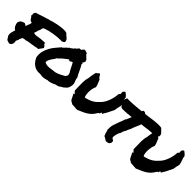

<svg xmlns="http://www.w3.org/2000/svg" viewBox="130 -1526 2459 2459"><g transform="rotate(45 1359.0 -296.5)"><path d="M136.7 -33.2Q130.9 0 103.5 12.7Q90.8 13.7 84.5 11.7Q78.1 9.8 71.3 6.8Q62.5 2.9 55.7 2L44.9 -5.9Q43 -10.7 40 -15.6Q37.1 -20.5 33.2 -25.4Q25.4 -35.2 17.6 -49.8Q11.7 -78.1 15.6 -97.2Q19.5 -116.2 25.4 -134.8Q27.3 -140.6 29.3 -147Q31.2 -153.3 33.2 -159.2Q7.8 -172.9 -4.9 -198.2Q-17.6 -223.6 -19.5 -247.1Q-16.6 -265.6 -8.8 -276.9Q-1 -288.1 9.3 -294.9Q19.5 -301.8 30.8 -305.7Q42 -309.6 52.7 -312.5L65.4 -307.6Q74.2 -298.8 83 -293.9Q89.8 -296.9 92.3 -303.2Q94.7 -309.6 96.7 -317.4Q99.6 -326.2 103 -335Q106.4 -343.8 111.3 -352.5Q110.4 -365.2 115.2 -376Q108.4 -380.9 100.6 -381.8Q98.6 -381.8 90.8 -383.8Q79.1 -392.6 74.7 -398.9Q70.3 -405.3 66.4 -411.1Q60.5 -423.8 51.8 -431.6L42 -438.5L46.9 -448.2Q48.8 -450.2 48.8 -453.1Q48.8 -456.1 44.9 -461.9Q43 -472.7 44.9 -476.6L46.9 -486.3Q54.7 -497.1 54.7 -498L63.5 -506.8Q83 -511.7 102.1 -518.1Q121.1 -524.4 140.6 -531.2Q159.2 -537.1 178.2 -543.5Q197.3 -549.8 216.8 -554.7Q223.6 -559.6 231.4 -561Q239.3 -562.5 246.1 -563.5Q252 -564.5 256.8 -564.9Q261.7 -565.4 263.7 -568.4Q275.4 -572.3 291 -577.1Q315.4 -584 355.5 -592.3Q395.5 -600.6 445.3 -605.5L461.9 -606.4Q466.8 -605.5 471.7 -606Q476.6 -606.4 481.4 -606.4Q525.4 -606.4 537.1 -580.1Q545.9 -575.2 552.7 -569.3Q559.6 -563.5 565.4 -557.6Q568.4 -553.7 571.8 -550.8Q575.2 -547.9 577.1 -546.9Q593.8 -521.5 587.9 -502Q579.1 -489.3 565.4 -487.3L554.7 -481.4Q543.9 -482.4 538.6 -482.4Q533.2 -482.4 527.3 -482.4Q502.9 -482.4 470.7 -479.5Q438.5 -476.6 404.8 -471.2Q371.1 -465.8 339.8 -458Q308.6 -450.2 285.2 -441.4L267.6 -432.6Q260.7 -421.9 259.8 -415.5Q258.8 -409.2 257.8 -403.3Q256.8 -399.4 256.3 -395.5Q255.9 -391.6 254.9 -386.7Q238.3 -366.2 238.3 -337.9Q231.4 -326.2 229.5 -320.8Q227.5 -315.4 229.5 -307.6Q248 -299.8 264.6 -301.8Q281.2 -303.7 297.9 -306.6Q320.3 -310.5 344.2 -313.5Q368.2 -316.4 393.6 -316.4H424.8L417 -308.6L421.9 -294.9Q427.7 -292 430.2 -291Q432.6 -290 435.5 -288.1L440.4 -279.3Q444.3 -277.3 447.8 -272.5Q451.2 -267.6 452.1 -257.8L412.1 -201.2L398.4 -197.3Q381.8 -198.2 369.1 -193.4Q362.3 -191.4 355.5 -189.9Q348.6 -188.5 340.8 -188.5Q321.3 -184.6 308.1 -182.6Q294.9 -180.7 281.2 -178.7Q263.7 -176.8 247.1 -173.3Q230.5 -169.9 215.8 -164.1Q206.1 -164.1 202.1 -164.1Q194.3 -164.1 186 -161.6Q177.7 -159.2 170.9 -157.2Q166 -153.3 164.1 -148.9Q162.1 -144.5 160.2 -139.6Q156.2 -126 149.4 -117.2V-102.5Q141.6 -92.8 140.1 -87.4Q138.7 -82 136.7 -77.1Q134.8 -74.2 133.8 -71.8Q132.8 -69.3 132.8 -66.4Q140.6 -51.8 136.7 -33.2Z M1024.4 -293Q1023.4 -281.2 1026.4 -270.5Q1029.3 -259.8 1033.7 -249.5Q1038.1 -239.3 1042 -228.5Q1045.9 -217.8 1047.9 -207Q1049.8 -193.4 1047.9 -177.2Q1045.9 -161.1 1041 -146Q1036.1 -130.9 1028.3 -118.7Q1020.5 -106.4 1009.8 -100.6Q996.1 -83 976.6 -73.2Q957 -63.5 940.4 -49.8Q929.7 -43 916.5 -40Q903.3 -37.1 889.6 -34.2Q878.9 -28.3 864.3 -22Q849.6 -15.6 834 -10.3Q818.4 -4.9 802.7 -2.4Q787.1 0 775.4 -1Q746.1 9.8 718.3 13.2Q690.4 16.6 653.3 8.8Q618.2 13.7 588.4 5.9Q558.6 -2 535.6 -19Q512.7 -36.1 495.6 -60.1Q478.5 -84 467.8 -110.4Q460 -166 471.7 -211.4Q483.4 -256.8 505.4 -295.4Q527.3 -334 555.7 -366.7Q584 -399.4 610.4 -430.7Q616.2 -428.7 619.6 -431.2Q623 -433.6 626 -438Q628.9 -442.4 632.3 -446.3Q635.7 -450.2 640.6 -451.2Q647.5 -465.8 660.6 -473.1Q673.8 -480.5 681.6 -494.1Q690.4 -496.1 696.3 -500Q702.1 -503.9 707.5 -508.8Q712.9 -513.7 718.8 -518.1Q724.6 -522.5 732.4 -524.4V-535.2Q750 -543 758.3 -553.2Q766.6 -563.5 778.3 -578.1Q787.1 -579.1 792.5 -579.1Q797.9 -579.1 808.6 -581.1Q816.4 -594.7 822.8 -601.6Q829.1 -608.4 841.8 -616.2Q853.5 -610.4 867.7 -608.4Q881.8 -606.4 892.6 -595.7Q893.6 -585.9 898.4 -580.6Q903.3 -575.2 909.2 -570.8Q915 -566.4 920.4 -561.5Q925.8 -556.6 927.7 -547.9Q931.6 -546.9 933.1 -548.8Q934.6 -550.8 938.5 -549.8Q941.4 -536.1 945.3 -531.7Q949.2 -527.3 953.1 -514.6Q948.2 -504.9 945.8 -494.6Q943.4 -484.4 933.6 -479.5Q932.6 -472.7 937.5 -472.2Q942.4 -471.7 943.4 -466.8Q944.3 -458 940.4 -454.1Q963.9 -416 982.4 -373.5Q1001 -331.1 1024.4 -293ZM902.3 -200.2Q906.2 -210.9 912.6 -217.8Q918.9 -224.6 919.9 -238.3Q915 -246.1 914.1 -250.5Q913.1 -254.9 913.1 -264.6Q891.6 -294.9 876 -329.6Q860.4 -364.3 840.8 -394.5Q838.9 -390.6 834 -386.7Q829.1 -382.8 823.2 -388.7Q821.3 -380.9 816.4 -377.4Q811.5 -374 805.7 -374.5Q799.8 -375 793.5 -377.4Q787.1 -379.9 782.2 -383.8Q753.9 -361.3 725.6 -339.8Q697.3 -318.4 674.8 -290Q670.9 -288.1 669.9 -288.6Q668.9 -289.1 664.1 -287.1Q656.2 -268.6 645 -253.4Q633.8 -238.3 623 -222.7Q612.3 -207 604.5 -189.5Q596.7 -171.9 595.7 -148.4Q612.3 -134.8 634.8 -131.8Q657.2 -128.9 681.2 -130.9Q705.1 -132.8 728 -137.2Q751 -141.6 770.5 -141.6Q811.5 -151.4 840.8 -167.5Q870.1 -183.6 902.3 -200.2Z M1640.6 -555.7Q1642.6 -534.2 1647.5 -518.6Q1652.3 -502.9 1658.2 -488.3Q1663.1 -474.6 1667.5 -461.4Q1671.9 -448.2 1673.8 -429.7Q1666 -404.3 1662.6 -382.8Q1659.2 -361.3 1655.3 -337.9Q1639.6 -303.7 1625 -277.3Q1610.4 -251 1601.6 -231.4Q1596.7 -226.6 1593.3 -220.2Q1589.8 -213.9 1585.9 -207Q1584 -204.1 1581.1 -198.2Q1578.1 -192.4 1576.2 -190.4L1556.6 -197.3L1552.7 -172.9L1539.1 -168.9L1529.3 -157.2Q1510.7 -125 1490.2 -103Q1469.7 -81.1 1443.8 -64Q1418 -46.9 1385.3 -32.2Q1352.5 -17.6 1311.5 0Q1294.9 -2 1282.7 -2.4Q1270.5 -2.9 1259.8 -3.9Q1241.2 -3.9 1213.9 -6.8Q1210.9 -14.6 1205.1 -17.6Q1199.2 -20.5 1194.3 -20.5Q1177.7 -28.3 1169.4 -43.5Q1161.1 -58.6 1153.3 -76.2Q1148.4 -86.9 1143.6 -96.2Q1138.7 -105.5 1132.8 -115.2L1149.4 -120.1L1127.9 -143.6Q1126 -146.5 1123 -148.9Q1120.1 -151.4 1118.2 -154.3L1117.2 -169.9Q1114.3 -237.3 1114.7 -293.5Q1115.2 -349.6 1129.9 -393.6V-404.3Q1132.8 -425.8 1135.7 -439.9Q1138.7 -454.1 1140.6 -466.8Q1143.6 -488.3 1149.4 -506.8Q1163.1 -509.8 1169.9 -518.1Q1176.8 -526.4 1181.6 -533.2Q1195.3 -534.2 1200.2 -529.3Q1205.1 -524.4 1210 -513.7Q1214.8 -504.9 1222.2 -494.1Q1229.5 -483.4 1244.1 -477.5Q1246.1 -469.7 1249.5 -461.4Q1252.9 -453.1 1256.8 -443.4Q1264.6 -426.8 1271 -408.7Q1277.3 -390.6 1278.3 -374Q1268.6 -355.5 1263.2 -331.1Q1257.8 -306.6 1256.3 -281.7Q1254.9 -256.8 1257.3 -233.9Q1259.8 -210.9 1265.6 -195.3L1271.5 -182.6L1288.1 -184.6Q1317.4 -192.4 1341.3 -201.7Q1365.2 -210.9 1385.7 -223.6Q1406.2 -236.3 1424.8 -253.4Q1443.4 -270.5 1463.9 -293Q1484.4 -315.4 1499.5 -344.2Q1514.6 -373 1524.9 -404.3Q1535.2 -435.5 1540.5 -466.3Q1545.9 -497.1 1547.9 -524.4Q1564.5 -530.3 1564.5 -547.9L1562.5 -558.6Q1558.6 -564.5 1562.5 -572.3Q1568.4 -590.8 1589.8 -600.6Q1605.5 -590.8 1617.7 -579.1Q1629.9 -567.4 1640.6 -555.7Z M2205.1 -469.7Q2180.7 -469.7 2152.3 -466.3Q2124 -462.9 2096.7 -459Q2077.1 -456.1 2059.1 -454.1Q2041 -452.1 2026.4 -451.2Q2019.5 -429.7 2012.7 -413.1Q2005.9 -396.5 1998 -380.9Q1990.2 -364.3 1983.9 -347.2Q1977.5 -330.1 1971.7 -310.5Q1961.9 -294.9 1955.6 -281.7Q1949.2 -268.6 1945.3 -252Q1933.6 -237.3 1927.7 -221.2Q1921.9 -205.1 1918.9 -193.4L1915 -181.6Q1909.2 -175.8 1908.2 -172.4Q1907.2 -168.9 1903.3 -166Q1902.3 -155.3 1896.5 -144.5Q1894.5 -139.6 1893.6 -135.3Q1892.6 -130.9 1892.6 -128.9Q1892.6 -119.1 1887.7 -116.2Q1888.7 -111.3 1887.7 -106Q1886.7 -100.6 1885.7 -95.7Q1882.8 -84 1883.8 -77.1Q1886.7 -73.2 1889.2 -70.3Q1891.6 -67.4 1892.6 -62.5Q1898.4 -58.6 1901.4 -57.6Q1905.3 -54.7 1913.1 -50.8L1921.9 -41Q1926.8 -12.7 1913.1 3.9Q1898.4 22.5 1863.3 22.5H1851.6Q1846.7 17.6 1845.7 14.6Q1837.9 11.7 1833 9.8Q1828.1 7.8 1824.2 2Q1811.5 -3.9 1803.7 -7.8L1794.9 -12.7Q1794.9 -23.4 1794.9 -24.4Q1788.1 -33.2 1784.7 -43.9Q1781.2 -54.7 1779.3 -65.4Q1777.3 -74.2 1774.9 -82Q1772.5 -89.8 1768.6 -95.7Q1766.6 -152.3 1779.3 -191.4Q1792 -230.5 1805.7 -266.6Q1813.5 -286.1 1821.3 -306.2Q1829.1 -326.2 1835 -347.7L1843.8 -357.4Q1850.6 -373 1855 -383.3Q1859.4 -393.6 1864.3 -404.3Q1867.2 -411.1 1869.6 -417.5Q1872.1 -423.8 1874 -428.7Q1868.2 -428.7 1863.3 -428.2Q1858.4 -427.7 1853.5 -426.8Q1847.7 -425.8 1842.8 -425.3Q1837.9 -424.8 1833 -424.8Q1826.2 -424.8 1823.2 -425.8Q1812.5 -420.9 1799.8 -420.9H1790Q1787.1 -420.9 1784.7 -421.4Q1782.2 -421.9 1780.3 -421.9Q1770.5 -421.9 1764.6 -418.9Q1752.9 -418.9 1742.2 -418.9H1732.4Q1730.5 -418.9 1727.5 -418.5Q1724.6 -418 1722.7 -418Q1715.8 -418 1708 -419.4Q1700.2 -420.9 1691.4 -425.8Q1679.7 -441.4 1675.8 -442.4L1667 -454.1Q1666 -460 1664.1 -465.3Q1662.1 -470.7 1660.2 -477.5Q1656.2 -487.3 1652.8 -498.5Q1649.4 -509.8 1649.4 -525.4Q1650.4 -533.2 1653.3 -537.1Q1656.2 -541 1658.2 -543.9L1661.1 -558.6L1673.8 -557.6H1701.2Q1732.4 -557.6 1764.6 -560.1Q1796.9 -562.5 1831.1 -565.4Q1850.6 -567.4 1870.6 -569.3Q1890.6 -571.3 1912.1 -573.2Q1916 -582 1919.9 -589.8L1929.7 -594.7Q1947.3 -595.7 1954.6 -590.3Q1961.9 -585 1966.8 -580.1Q1988.3 -582 2010.3 -584.5Q2032.2 -586.9 2054.7 -590.8Q2087.9 -595.7 2121.6 -599.6Q2155.3 -603.5 2186.5 -603.5Q2200.2 -603.5 2212.9 -602.5Q2225.6 -601.6 2236.3 -599.6L2246.1 -592.8Q2249 -586.9 2254.4 -582Q2259.8 -577.1 2265.6 -572.3Q2277.3 -561.5 2289.1 -546.9Q2300.8 -532.2 2297.9 -503.9Q2290 -492.2 2286.1 -490.2L2277.3 -478.5L2267.6 -479.5Q2261.7 -479.5 2256.8 -478Q2252 -476.6 2247.1 -474.6Q2243.2 -472.7 2239.3 -471.2Q2235.4 -469.7 2230.5 -468.8Q2221.7 -468.8 2216.3 -469.2Q2210.9 -469.7 2205.1 -469.7Z M2705.1 -555.7Q2707 -534.2 2711.9 -518.6Q2716.8 -502.9 2722.7 -488.3Q2727.5 -474.6 2731.9 -461.4Q2736.3 -448.2 2738.3 -429.7Q2730.5 -404.3 2727.1 -382.8Q2723.6 -361.3 2719.7 -337.9Q2704.1 -303.7 2689.5 -277.3Q2674.8 -251 2666 -231.4Q2661.1 -226.6 2657.7 -220.2Q2654.3 -213.9 2650.4 -207Q2648.4 -204.1 2645.5 -198.2Q2642.6 -192.4 2640.6 -190.4L2621.1 -197.3L2617.2 -172.9L2603.5 -168.9L2593.8 -157.2Q2575.2 -125 2554.7 -103Q2534.2 -81.1 2508.3 -64Q2482.4 -46.9 2449.7 -32.2Q2417 -17.6 2376 0Q2359.4 -2 2347.2 -2.4Q2335 -2.9 2324.2 -3.9Q2305.7 -3.9 2278.3 -6.8Q2275.4 -14.6 2269.5 -17.6Q2263.7 -20.5 2258.8 -20.5Q2242.2 -28.3 2233.9 -43.5Q2225.6 -58.6 2217.8 -76.2Q2212.9 -86.9 2208 -96.2Q2203.1 -105.5 2197.3 -115.2L2213.9 -120.1L2192.4 -143.6Q2190.4 -146.5 2187.5 -148.9Q2184.6 -151.4 2182.6 -154.3L2181.6 -169.9Q2178.7 -237.3 2179.2 -293.5Q2179.7 -349.6 2194.3 -393.6V-404.3Q2197.3 -425.8 2200.2 -439.9Q2203.1 -454.1 2205.1 -466.8Q2208 -488.3 2213.9 -506.8Q2227.5 -509.8 2234.4 -518.1Q2241.2 -526.4 2246.1 -533.2Q2259.8 -534.2 2264.6 -529.3Q2269.5 -524.4 2274.4 -513.7Q2279.3 -504.9 2286.6 -494.1Q2293.9 -483.4 2308.6 -477.5Q2310.5 -469.7 2314 -461.4Q2317.4 -453.1 2321.3 -443.4Q2329.1 -426.8 2335.4 -408.7Q2341.8 -390.6 2342.8 -374Q2333 -355.5 2327.6 -331.1Q2322.3 -306.6 2320.8 -281.7Q2319.3 -256.8 2321.8 -233.9Q2324.2 -210.9 2330.1 -195.3L2335.9 -182.6L2352.5 -184.6Q2381.8 -192.4 2405.8 -201.7Q2429.7 -210.9 2450.2 -223.6Q2470.7 -236.3 2489.3 -253.4Q2507.8 -270.5 2528.3 -293Q2548.8 -315.4 2564 -344.2Q2579.1 -373 2589.4 -404.3Q2599.6 -435.5 2605 -466.3Q2610.4 -497.1 2612.3 -524.4Q2628.9 -530.3 2628.9 -547.9L2627 -558.6Q2623 -564.5 2627 -572.3Q2632.8 -590.8 2654.3 -600.6Q2669.9 -590.8 2682.1 -579.1Q2694.3 -567.4 2705.1 -555.7Z"/></g></svg>

Font: Permanent Marker
Style: Regular
Weight: 400
Designer: Font Diner, Inc
Foundry: Font Diner, Inc
Version: Version 1.001